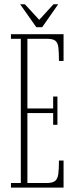

<svg xmlns="http://www.w3.org/2000/svg" viewBox="-20 -856 344 876"><path d="M30 0V-21H75V-679H30V-700H270V-578H249Q249 -618.5 246.2 -640.2Q243.5 -662 232 -670.5Q220.5 -679 194.5 -679H105V-361H222.5V-415.5H242V-286.5H222.5V-340H105V-21H192.5Q218.5 -21 230.5 -29.8Q242.5 -38.5 245.8 -60.8Q249 -83 249 -123.5H270V0ZM145.5 -732 72 -836.5H93.5L159 -765.5L224 -836.5H245.5L172.5 -732Z"/></svg>

Font: Imbue 50pt Thin
Style: Regular
Weight: 100
Designer: Tyler Finck
Foundry: Etcetera Type Company
Version: Version 1.102; ttfautohint (v1.8.3)